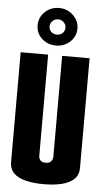

<svg xmlns="http://www.w3.org/2000/svg" viewBox="-58 -886 498 927"><g transform="rotate(5 191.0 -422.0)"><path d="M190 5Q142 5 104 -4Q66 -13 45 -33.5Q24 -54 24 -89V-620H157V-131Q157 -122 160 -115Q163 -108 170.5 -103.5Q178 -99 190 -99Q203 -99 210.5 -103.5Q218 -108 221.5 -115.5Q225 -123 225 -131V-620H358V-89Q358 -54 336 -33.5Q314 -13 276 -4Q238 5 190 5ZM191 -667Q150 -667 122 -693Q94 -719 94 -757Q94 -795 122 -822Q150 -849 191 -849Q230 -849 258.5 -822Q287 -795 287 -757Q287 -719 258.5 -693Q230 -667 191 -667ZM191 -720Q207 -720 218 -730.5Q229 -741 229 -757Q229 -772 217.5 -783Q206 -794 191 -794Q175 -794 163.5 -783Q152 -772 152 -757Q152 -741 163 -730.5Q174 -720 191 -720Z"/></g></svg>

Font: Smooch Sans Thin ExtraBold
Style: Regular
Weight: 800
Version: Version 1.010